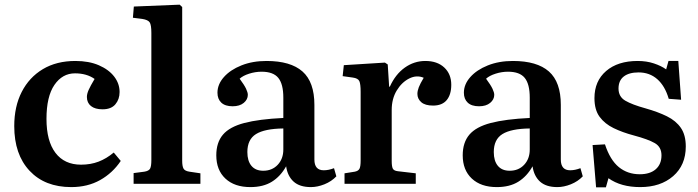

<svg xmlns="http://www.w3.org/2000/svg" viewBox="-20 -787 2987 822"><path d="M285 14Q172 14 106.5 -56Q41 -126 41 -247Q41 -331 73 -393.5Q105 -456 163.5 -491Q222 -526 303 -526Q361 -526 403.5 -507.5Q446 -489 469 -459Q492 -429 492 -393Q492 -362 474 -340.5Q456 -319 419 -319Q387 -319 369.5 -333Q352 -347 352 -372Q352 -385 359.5 -402Q367 -419 385 -449Q351 -473 301 -473Q247 -473 213 -423.5Q179 -374 179 -278Q179 -183 217.5 -132.5Q256 -82 327 -82Q368 -82 402 -95Q436 -108 467 -134L497 -98Q462 -46 408.5 -16Q355 14 285 14Z M552 0V-46L598 -52Q617 -55 622.5 -65Q628 -75 628 -102V-646Q628 -680 621 -691Q614 -702 589 -706L549 -711L553 -759L749 -767L760 -757V-99Q760 -76 765.5 -65.5Q771 -55 791 -52L838 -45V0Z M1052 14Q984 14 945 -22.5Q906 -59 906 -122Q906 -177 934.5 -210.5Q963 -244 1026 -260.5Q1089 -277 1193 -282V-369Q1193 -427 1171.5 -453.5Q1150 -480 1100 -480Q1073 -480 1046.5 -471.5Q1020 -463 1006 -450Q1026 -423 1033.5 -407Q1041 -391 1041 -381Q1041 -361 1023.5 -346.5Q1006 -332 976 -332Q944 -332 927.5 -347.5Q911 -363 911 -390Q911 -426 938.5 -457Q966 -488 1013.5 -507Q1061 -526 1121 -526Q1224 -526 1275 -481Q1326 -436 1326 -338V-104Q1326 -58 1366 -58Q1387 -58 1410 -67L1420 -32Q1399 -10 1369 2Q1339 14 1311 14Q1263 14 1237 -9.5Q1211 -33 1205 -75Q1181 -32 1144 -9Q1107 14 1052 14ZM1107 -56Q1145 -56 1169 -81.5Q1193 -107 1193 -147V-237Q1113 -236 1076 -213Q1039 -190 1039 -136Q1039 -98 1056.5 -77Q1074 -56 1107 -56Z M1455 0V-45L1499 -52Q1514 -55 1519 -64.5Q1524 -74 1524 -100V-394Q1524 -427 1518.5 -439.5Q1513 -452 1490 -455L1447 -461L1452 -508L1628 -519L1640 -511L1646 -416H1649Q1673 -469 1713 -497.5Q1753 -526 1801 -526Q1852 -526 1882 -498Q1912 -470 1912 -424Q1912 -382 1892.5 -358.5Q1873 -335 1834 -335Q1800 -335 1783.5 -349.5Q1767 -364 1767 -385Q1767 -398 1773 -413.5Q1779 -429 1794 -454Q1764 -467 1732 -451Q1700 -435 1678.5 -399.5Q1657 -364 1657 -316V-98Q1657 -75 1661.5 -65.5Q1666 -56 1683 -54L1760 -45V0Z M2107 14Q2039 14 2000 -22.5Q1961 -59 1961 -122Q1961 -177 1989.5 -210.5Q2018 -244 2081 -260.5Q2144 -277 2248 -282V-369Q2248 -427 2226.5 -453.5Q2205 -480 2155 -480Q2128 -480 2101.5 -471.5Q2075 -463 2061 -450Q2081 -423 2088.5 -407Q2096 -391 2096 -381Q2096 -361 2078.5 -346.5Q2061 -332 2031 -332Q1999 -332 1982.5 -347.5Q1966 -363 1966 -390Q1966 -426 1993.5 -457Q2021 -488 2068.5 -507Q2116 -526 2176 -526Q2279 -526 2330 -481Q2381 -436 2381 -338V-104Q2381 -58 2421 -58Q2442 -58 2465 -67L2475 -32Q2454 -10 2424 2Q2394 14 2366 14Q2318 14 2292 -9.5Q2266 -33 2260 -75Q2236 -32 2199 -9Q2162 14 2107 14ZM2162 -56Q2200 -56 2224 -81.5Q2248 -107 2248 -147V-237Q2168 -236 2131 -213Q2094 -190 2094 -136Q2094 -98 2111.5 -77Q2129 -56 2162 -56Z M2532 15 2517 -166 2570 -169Q2592 -102 2629.5 -71.5Q2667 -41 2719 -41Q2763 -41 2787.5 -62.5Q2812 -84 2812 -122Q2812 -158 2783 -174.5Q2754 -191 2694 -207Q2645 -220 2607 -238.5Q2569 -257 2547 -287Q2525 -317 2525 -367Q2525 -440 2575 -483Q2625 -526 2710 -526Q2748 -526 2779.5 -515.5Q2811 -505 2832 -490L2842 -526H2884L2896 -360L2843 -364Q2827 -419 2794 -448Q2761 -477 2714 -477Q2673 -477 2650.5 -459.5Q2628 -442 2628 -408Q2628 -373 2657 -356Q2686 -339 2744 -323Q2797 -308 2835.5 -289Q2874 -270 2895 -239.5Q2916 -209 2916 -160Q2916 -80 2862 -33Q2808 14 2721 14Q2638 14 2585 -24L2574 15Z"/></svg>

Font: Literata 36pt SemiBold
Style: Regular
Weight: 600
Designer: Latin by Veronika Burian and Jose Scaglione. Greek by Irene Vlachou. Cyrillic by Vera Evstafieva.
Foundry: TypeTogether
Version: Version 3.002